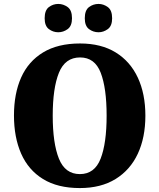

<svg xmlns="http://www.w3.org/2000/svg" viewBox="-20 -946 810 976"><path d="M386 10Q273 10 198.5 -36Q124 -82 87.5 -165Q51 -248 51 -359Q51 -470 87.5 -552Q124 -634 199 -679.5Q274 -725 387 -725Q494 -725 568 -679.5Q642 -634 680.5 -551.5Q719 -469 719 -358Q719 -247 680.5 -164.5Q642 -82 567.5 -36Q493 10 386 10ZM386 -61Q461 -61 491.5 -139.5Q522 -218 522 -358Q522 -498 492 -576Q462 -654 387 -654Q311 -654 279.5 -576Q248 -498 248 -358Q248 -218 279.5 -139.5Q311 -61 386 -61ZM481 -782Q454 -782 432.5 -798Q411 -814 411 -853Q411 -894 432.5 -910Q454 -926 481 -926Q506 -926 528 -910Q550 -894 550 -853Q550 -814 528 -798Q506 -782 481 -782ZM276 -782Q250 -782 228.5 -798Q207 -814 207 -853Q207 -894 228.5 -910Q250 -926 276 -926Q302 -926 324 -910Q346 -894 346 -853Q346 -814 324 -798Q302 -782 276 -782Z"/></svg>

Font: Noto Serif SemiCondensed Black
Style: Regular
Weight: 900
Width: 4
Designer: Monotype Design Team
Foundry: Monotype Imaging Inc.
Version: Version 2.014; ttfautohint (v1.8.4.7-5d5b)